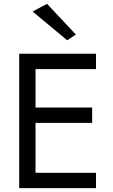

<svg xmlns="http://www.w3.org/2000/svg" viewBox="-20 -980 590 1000"><path d="M150 -920 330 -770 375 -800 225 -960ZM80 -700V0H480V-80H165V-340H460V-420H165V-620H480V-700Z"/></svg>

Font: Jost
Style: Regular
Weight: 400
Version: Version 3.710